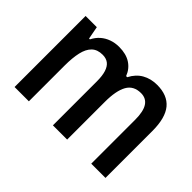

<svg xmlns="http://www.w3.org/2000/svg" viewBox="-101 -793 1034 1034"><g transform="rotate(45 416.0 -275.5)"><path d="M606.4 -551.3Q685.1 -551.3 724.4 -504.2Q763.7 -457 763.7 -356.9V0H655.3V-334Q655.3 -397.5 635.5 -428Q615.7 -458.5 576.2 -458.5Q520 -458.5 495.8 -415Q471.7 -371.6 471.7 -287.6V0H363.3V-334.5Q363.3 -377.4 354.5 -404.8Q345.7 -432.1 328.4 -445.3Q311 -458.5 284.2 -458.5Q244.6 -458.5 221.9 -436.5Q199.2 -414.6 189.7 -372.8Q180.2 -331.1 180.2 -272V0H71.3V-541H156.7L170.4 -468.3H176.8Q190.4 -495.6 211.4 -513.9Q232.4 -532.2 259.3 -541.7Q286.1 -551.3 316.9 -551.3Q370.6 -551.3 405 -528.8Q439.5 -506.3 454.6 -466.3H462.9Q484.9 -509.3 521.7 -530.3Q558.6 -551.3 606.4 -551.3Z"/></g></svg>

Font: Open Sans SemiCondensed SemiBold
Style: Regular
Weight: 600
Width: 4
Designer: Monotype Design Team
Foundry: Monotype Imaging Inc.
Version: Version 3.000